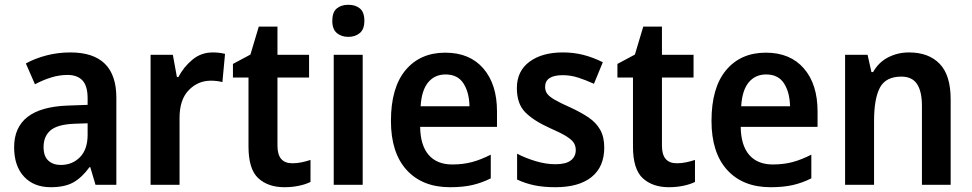

<svg xmlns="http://www.w3.org/2000/svg" viewBox="-20 -772 4061 802"><path d="M274 -553Q466 -553 466 -364V0H379L357 -74H354Q323 -31 287 -10.5Q251 10 192 10Q121 10 80 -34.5Q39 -79 39 -157Q39 -323 263 -331L346 -334V-361Q346 -413 324.5 -436Q303 -459 262 -459Q228 -459 194 -448.5Q160 -438 126 -420L88 -507Q126 -528 174 -540.5Q222 -553 274 -553ZM289 -255Q219 -252 190.5 -227Q162 -202 162 -158Q162 -119 182 -101Q202 -83 234 -83Q282 -83 314 -115.5Q346 -148 346 -209V-257Z M869 -553Q896 -553 920 -547L909 -429Q899 -432 886 -433.5Q873 -435 861 -435Q807 -435 768.5 -395.5Q730 -356 730 -280V0H609V-543H702L719 -450H725Q747 -492 783.5 -522.5Q820 -553 869 -553Z M1201 -90Q1221 -90 1240 -94Q1259 -98 1277 -104V-12Q1257 -2 1228.5 4Q1200 10 1168 10Q1100 10 1059 -27.5Q1018 -65 1018 -160V-448H953V-505L1026 -544L1061 -661H1139V-543H1271V-448H1139V-163Q1139 -90 1201 -90Z M1435 -752Q1465 -752 1483.5 -736.5Q1502 -721 1502 -685Q1502 -650 1483 -634Q1464 -618 1435 -618Q1406 -618 1387 -634Q1368 -650 1368 -685Q1368 -721 1386.5 -736.5Q1405 -752 1435 -752ZM1495 -543V0H1374V-543Z M1840 -552Q1942 -552 1999 -486Q2056 -420 2056 -307V-242H1735Q1736 -165 1770.5 -125Q1805 -85 1869 -85Q1914 -85 1951.5 -95Q1989 -105 2030 -126V-27Q1992 -8 1952.5 1Q1913 10 1860 10Q1744 10 1678.5 -62Q1613 -134 1613 -267Q1613 -406 1674 -479Q1735 -552 1840 -552ZM1841 -461Q1796 -461 1768.5 -428Q1741 -395 1737 -328H1941Q1940 -386 1916 -423.5Q1892 -461 1841 -461Z M2504 -156Q2504 -75 2451 -32.5Q2398 10 2300 10Q2250 10 2212 2Q2174 -6 2140 -22V-130Q2174 -112 2217 -99Q2260 -86 2300 -86Q2344 -86 2364.5 -102Q2385 -118 2385 -145Q2385 -162 2377 -175Q2369 -188 2346 -202.5Q2323 -217 2277 -237Q2210 -267 2174.5 -302.5Q2139 -338 2139 -404Q2139 -475 2191.5 -514Q2244 -553 2331 -553Q2377 -553 2417.5 -542.5Q2458 -532 2498 -512L2461 -422Q2428 -437 2396 -447.5Q2364 -458 2331 -458Q2257 -458 2257 -409Q2257 -392 2266 -380Q2275 -368 2298.5 -354.5Q2322 -341 2365 -322Q2408 -302 2439 -281Q2470 -260 2487 -230Q2504 -200 2504 -156Z M2807 -90Q2827 -90 2846 -94Q2865 -98 2883 -104V-12Q2863 -2 2834.5 4Q2806 10 2774 10Q2706 10 2665 -27.5Q2624 -65 2624 -160V-448H2559V-505L2632 -544L2667 -661H2745V-543H2877V-448H2745V-163Q2745 -90 2807 -90Z M3179 -552Q3281 -552 3338 -486Q3395 -420 3395 -307V-242H3074Q3075 -165 3109.5 -125Q3144 -85 3208 -85Q3253 -85 3290.5 -95Q3328 -105 3369 -126V-27Q3331 -8 3291.5 1Q3252 10 3199 10Q3083 10 3017.5 -62Q2952 -134 2952 -267Q2952 -406 3013 -479Q3074 -552 3179 -552ZM3180 -461Q3135 -461 3107.5 -428Q3080 -395 3076 -328H3280Q3279 -386 3255 -423.5Q3231 -461 3180 -461Z M3777 -553Q3859 -553 3905 -505.5Q3951 -458 3951 -357V0H3831V-330Q3831 -390 3810.5 -421Q3790 -452 3745 -452Q3680 -452 3655.5 -406Q3631 -360 3631 -266V0H3510V-543H3604L3620 -471H3627Q3650 -512 3690 -532.5Q3730 -553 3777 -553Z"/></svg>

Font: Noto Sans Arabic UI SmCn SmBd
Style: Regular
Weight: 600
Width: 4
Designer: Monotype Design Team, Nadine Chahine and Nizar Qandah
Foundry: Monotype Imaging Inc.
Version: Version 2.010; ttfautohint (v1.8.4.7-5d5b)